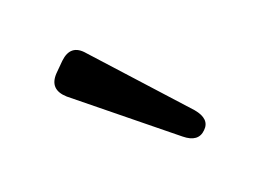

<svg xmlns="http://www.w3.org/2000/svg" viewBox="-45 -814 455 344"><g transform="rotate(-15 182.5 -642.0)"><path d="M300 -547Q285 -529 260 -546L78 -669Q51 -689 71 -714L87 -733Q109 -758 132 -735L293 -586Q315 -564 300 -547Z"/></g></svg>

Font: Zen Maru Gothic Medium
Style: Regular
Weight: 500
Designer: Yoshimichi Ohira
Foundry: Positype
Version: Version 1.001